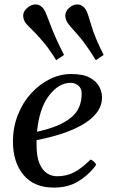

<svg xmlns="http://www.w3.org/2000/svg" viewBox="-20 -827 512 861"><path d="M437.5 -390.6Q437.5 -352.1 413.3 -321Q389.2 -290 347.7 -266.6Q306.2 -243.2 253.7 -226.3Q201.2 -209.5 144 -198.7Q144 -193.4 144 -187.5Q144 -181.6 144 -175.8Q144 -125 156.7 -94.5Q169.4 -64 190.4 -50.3Q211.4 -36.6 235.4 -36.6Q278.8 -36.6 312 -54.2Q345.2 -71.8 379.4 -105Q381.8 -107.9 384.3 -110.1Q386.7 -112.3 390.1 -109.9Q395.5 -106.9 400.1 -102.8Q404.8 -98.6 408.2 -93.8Q409.2 -92.3 409.9 -91.3Q410.6 -90.3 410.6 -89.4Q410.6 -86.9 408.7 -84.7Q406.7 -82.5 405.8 -80.1Q373 -38.6 328.4 -12.2Q283.7 14.2 221.2 14.2Q132.8 14.2 85.4 -42.5Q38.1 -99.1 38.1 -191.9Q38.1 -256.3 60.1 -311.8Q82 -367.2 119.4 -408.2Q156.7 -449.2 203.4 -472.2Q250 -495.1 299.3 -495.1Q353 -495.1 383.1 -478.5Q413.1 -461.9 425.3 -437.7Q437.5 -413.6 437.5 -390.6ZM296.9 -455.6Q243.2 -455.6 199.5 -397.9Q155.8 -340.3 146 -236.3Q243.2 -256.8 295.2 -296.9Q347.2 -336.9 346.2 -409.2Q345.7 -432.1 330.6 -443.8Q315.4 -455.6 296.9 -455.6ZM231.9 -557.1Q200.2 -608.9 170.4 -643.3Q140.6 -677.7 119.6 -697.8Q98.6 -717.8 93.3 -726.1Q84 -741.2 84 -755.9Q84 -767.1 89.6 -777.1Q95.2 -787.1 108.4 -796.4Q124 -807.1 139.2 -807.1Q152.3 -807.1 162.4 -800Q172.4 -793 178.2 -783.2Q186 -770.5 206.5 -714.8Q227.1 -659.2 267.1 -580.6ZM409.7 -557.1Q361.8 -634.8 325.9 -674.1Q290 -713.4 282.2 -726.1Q272.9 -741.2 272.9 -756.8Q272.9 -767.6 278.3 -777.6Q283.7 -787.6 295.9 -796.4Q310.5 -807.1 326.2 -807.1Q339.4 -807.1 349.4 -800Q359.4 -793 365.2 -783.2Q373 -771 388.9 -715.1Q404.8 -659.2 444.8 -580.6Z"/></svg>

Font: Gelasio
Style: Italic
Weight: 400
Italic angle: -8.5°
Designer: Eben Sorkin
Foundry: Eben Sorkin
Version: Version 1.008